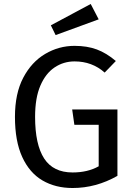

<svg xmlns="http://www.w3.org/2000/svg" viewBox="-20 -931 671 963"><path d="M344 12Q258 12 193 -26Q128 -64 91.5 -143.5Q55 -223 55 -345Q55 -462 96.5 -541Q138 -620 206.5 -660.5Q275 -701 354 -701Q417 -701 465.5 -683Q514 -665 561 -625L505 -567Q442 -623 354 -623Q299 -623 254 -593Q209 -563 182.5 -501.5Q156 -440 156 -345Q156 -206 201.5 -136Q247 -66 344 -66Q420 -66 475 -97V-305H353L342 -382H569V-49Q462 12 344 12ZM259 -755 235 -804 435 -911 475 -834Z"/></svg>

Font: Trujillo
Style: Regular
Weight: 400
Designer: Fira Sans original fonts by bBox Type GmbH, Carrois Corporate GbR, & Edenspiekermann AG / Changes by Cristiano Sobral
Foundry: Fira Sans original fonts by bBox Type GmbH, Carrois Corporate GbR, & Edenspiekermann AG / Changes by Cristiano Sobral
Version: Version 4.301;October 17, 2021;FontCreator 14.0.0.2814 64-bi